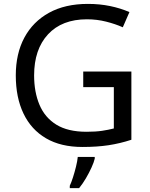

<svg xmlns="http://www.w3.org/2000/svg" viewBox="-20 -744 768 985"><path d="M407 -377H654V-27Q596 -8 537 1Q478 10 403 10Q292 10 216 -34.5Q140 -79 100.5 -161.5Q61 -244 61 -357Q61 -469 105 -551Q149 -633 231.5 -678.5Q314 -724 431 -724Q491 -724 544.5 -713Q598 -702 644 -682L610 -604Q572 -621 524.5 -633Q477 -645 426 -645Q298 -645 226.5 -568Q155 -491 155 -357Q155 -272 182.5 -206.5Q210 -141 269 -104.5Q328 -68 424 -68Q471 -68 504 -73Q537 -78 564 -85V-297H407ZM466 70Q462 88 449.5 115.5Q437 143 420.5 171Q404 199 386 221H338V209Q346 192 354.5 165.5Q363 139 370 110.5Q377 82 379 61H466Z"/></svg>

Font: Noto Sans Batak
Style: Regular
Weight: 400
Designer: Monotype Design Team
Foundry: Monotype Imaging Inc.
Version: Version 2.002; ttfautohint (v1.8.4.7-5d5b)